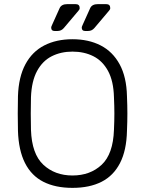

<svg xmlns="http://www.w3.org/2000/svg" viewBox="-20 -900 702 930"><path d="M331 10Q248 10 190 -19.5Q132 -49 101 -110.5Q70 -172 67 -266Q66 -311 66 -350Q66 -389 67 -434Q70 -527 103 -588.5Q136 -650 194.5 -680Q253 -710 331 -710Q409 -710 467.5 -680Q526 -650 559.5 -588.5Q593 -527 595 -434Q597 -389 597 -350Q597 -311 595 -266Q593 -172 561.5 -110.5Q530 -49 472 -19.5Q414 10 331 10ZM331 -50Q417 -50 472.5 -102Q528 -154 532 -271Q534 -316 534 -350Q534 -384 532 -429Q530 -507 503.5 -556Q477 -605 432.5 -627.5Q388 -650 331 -650Q275 -650 230.5 -627.5Q186 -605 159.5 -556Q133 -507 130 -429Q129 -384 129 -350Q129 -316 130 -271Q134 -154 190 -102Q246 -50 331 -50ZM392 -750Q376 -750 376 -766Q376 -770 378 -774Q380 -778 381 -781L417 -861Q426 -880 454 -880H494Q514 -880 514 -861Q514 -854 508 -848L437 -764Q425 -750 407 -750ZM244 -750Q228 -750 228 -766Q228 -770 230 -774Q232 -778 233 -781L269 -861Q278 -880 306 -880H346Q366 -880 366 -861Q366 -854 360 -848L289 -764Q277 -750 259 -750Z"/></svg>

Font: Rubik Light Light
Style: Regular
Weight: 300
Version: Version 2.101